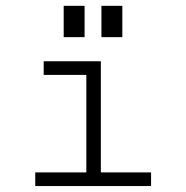

<svg xmlns="http://www.w3.org/2000/svg" viewBox="-20 -626 626 646"><path d="M127 -419.9H319.3V-45.9H488.3V0H98.6V-45.9H270.5V-374H127ZM194.3 -501V-606.4H264.6V-501ZM321.3 -501V-606.4H391.6V-501Z"/></svg>

Font: Thabit
Style: Regular
Weight: 500
Designer: Regenerated by Nadim Shaikli
Foundry: MAK Alagha
Version: 0.01